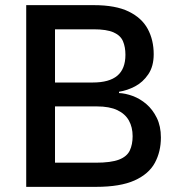

<svg xmlns="http://www.w3.org/2000/svg" viewBox="-20 -727 681 747"><path d="M82 -707H345Q430 -707 481 -682Q532 -657 555 -614Q578 -571 578 -516Q578 -469 557 -438Q536 -407 505.5 -391Q475 -375 443 -370V-365Q468 -364 496.5 -353.5Q525 -343 549.5 -322Q574 -301 590 -268.5Q606 -236 606 -192Q606 -137 582.5 -93.5Q559 -50 503.5 -25Q448 0 353 0H82ZM352 -94Q412 -94 443 -106Q474 -118 485 -141.5Q496 -165 496 -197Q496 -232 481.5 -258Q467 -284 436.5 -298.5Q406 -313 357 -313H194V-94ZM341 -406Q405 -406 436.5 -432.5Q468 -459 468 -514Q468 -544 458.5 -566.5Q449 -589 422 -601Q395 -613 344 -613H194V-406Z"/></svg>

Font: 42dot Sans Light SemiBold
Style: Regular
Weight: 600
Version: Version 1.000